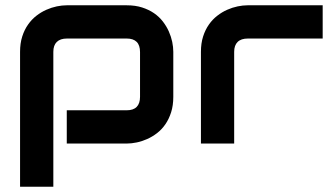

<svg xmlns="http://www.w3.org/2000/svg" viewBox="-20 -548 1276 733"><path d="M641.6 -178.2Q641.6 -145.5 633.3 -119.4Q625 -93.3 611.3 -73.5Q597.7 -53.7 579.6 -39.8Q561.5 -25.9 541.7 -17.1Q522 -8.3 502 -4.2Q481.9 0 463.9 0H234.9V-127H463.9Q489.3 -127 502 -140.1Q514.6 -153.3 514.6 -178.2V-349.1Q514.6 -375.5 501.7 -388.2Q488.8 -400.9 463.9 -400.9H235.8Q210 -400.9 196.8 -387.9Q183.6 -375 183.6 -350.1V165H56.6V-350.1Q56.6 -382.8 64.9 -408.7Q73.2 -434.6 87.2 -454.3Q101.1 -474.1 119.1 -488Q137.2 -502 157 -510.7Q176.8 -519.5 197 -523.7Q217.3 -527.8 234.9 -527.8H463.9Q496.6 -527.8 522.5 -519.5Q548.3 -511.2 568.1 -497.6Q587.9 -483.9 601.8 -465.8Q615.7 -447.8 624.5 -428Q633.3 -408.2 637.5 -388.2Q641.6 -368.2 641.6 -350.1Z M1211.9 -400.9H926.3Q900.4 -400.9 887.2 -387.9Q874 -375 874 -350.1V0H747.1V-350.1Q747.1 -382.8 755.4 -408.7Q763.7 -434.6 777.6 -454.3Q791.5 -474.1 809.6 -488Q827.6 -502 847.4 -510.7Q867.2 -519.5 887.5 -523.7Q907.7 -527.8 925.3 -527.8H1211.9Z"/></svg>

Font: Audiowide
Style: Regular
Weight: 400
Designer: Astigmatic (AOETI)
Foundry: Astigmatic (AOETI)
Version: Version 1.002